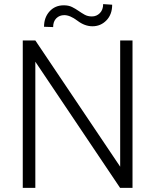

<svg xmlns="http://www.w3.org/2000/svg" viewBox="-20 -906 750 926"><path d="M619.1 0H559.1L150.4 -608.4V0H89.8V-710.9H150.4L559.6 -102.1V-710.9H619.1ZM521 -883.3Q521 -836.4 493.4 -807.9Q465.8 -779.3 425.8 -779.3Q388.7 -779.3 353.3 -806.2Q317.9 -833 290 -833Q267.1 -833 251.7 -817.9Q236.3 -802.7 236.3 -775.4L192.4 -776.9Q192.4 -821.8 219 -851.1Q245.6 -880.4 287.6 -880.4Q311 -880.4 327.6 -872.1Q344.2 -863.8 358.9 -853.5Q373.5 -843.3 388.4 -835Q403.3 -826.7 423.3 -826.7Q445.8 -826.7 461.7 -842.8Q477.5 -858.9 477.5 -886.2Z"/></svg>

Font: RobotoDraft Light
Style: Regular
Weight: 300
Version: Version 2.001151; 2014